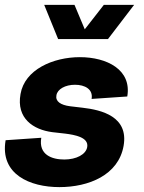

<svg xmlns="http://www.w3.org/2000/svg" viewBox="-24 -750 591 786"><path d="M219 16C339 16 461 -33 482 -153C503 -273 392 -300 314 -309L263 -315C224 -320 202 -335 207 -360C211 -385 243 -403 283 -403C323 -403 358 -385 351 -345L497 -355C516 -465 413 -516 303 -516C193 -516 77 -465 60 -365C42 -265 113 -219 190 -209L243 -203C282 -198 340 -188 333 -148C328 -118 289 -97 239 -97C189 -97 133 -116 145 -186L-1 -176C-25 -36 99 16 219 16ZM157 -730 214 -590H418L525 -730H401L323 -630L281 -730Z"/></svg>

Font: Uncut Sans
Style: Bold Italic
Weight: 700
Italic angle: -10°
Designer: Kasper Nordkvist
Foundry: Uncut Type
Version: Version 1.111;FEAKit 1.0